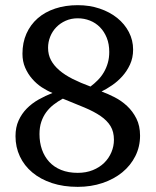

<svg xmlns="http://www.w3.org/2000/svg" viewBox="-20 -707 603 743"><path d="M420.9 -166Q420.9 -197.3 407.7 -219Q394.5 -240.7 369.1 -258.1Q343.8 -275.4 307.1 -290.8Q270.5 -306.2 223.1 -325.2Q204.1 -314.9 187.7 -302.2Q171.4 -289.6 159.2 -273.2Q147 -256.8 139.9 -235.8Q132.8 -214.8 132.8 -188Q132.8 -155.8 142.3 -128.4Q151.9 -101.1 170.4 -80.8Q189 -60.5 216.8 -49.3Q244.6 -38.1 280.8 -38.1Q313 -38.1 339.1 -48.6Q365.2 -59.1 383.3 -76.9Q401.4 -94.7 411.1 -117.9Q420.9 -141.1 420.9 -166ZM402.8 -505.9Q402.8 -536.6 393.1 -560.8Q383.3 -585 366.7 -601.8Q350.1 -618.7 327.9 -627.4Q305.7 -636.2 280.8 -636.2Q255.4 -636.2 234.1 -626.7Q212.9 -617.2 197.8 -601.6Q182.6 -585.9 174.3 -565.2Q166 -544.4 166 -522Q166 -495.6 177.2 -474.4Q188.5 -453.1 209.5 -435.1Q230.5 -417 261 -401.6Q291.5 -386.2 330.1 -372.1Q345.2 -383.3 358.6 -397Q372.1 -410.6 381.8 -427.2Q391.6 -443.8 397.2 -463.4Q402.8 -482.9 402.8 -505.9ZM522 -182.1Q522 -139.2 503.7 -102.8Q485.4 -66.4 453.1 -40Q420.9 -13.7 376.7 1.2Q332.5 16.1 280.8 16.1Q225.6 16.1 181.2 1.5Q136.7 -13.2 105.2 -39.6Q73.7 -65.9 56.9 -101.8Q40 -137.7 40 -180.2Q40 -214.4 52 -240.7Q64 -267.1 83.7 -287.1Q103.5 -307.1 129.4 -321.8Q155.3 -336.4 183.1 -347.2Q162.6 -355.5 141.8 -369.1Q121.1 -382.8 104.5 -401.9Q87.9 -420.9 77.4 -445.1Q66.9 -469.2 66.9 -499Q66.9 -542 82.3 -576.7Q97.7 -611.3 125.7 -636Q153.8 -660.6 193.4 -673.8Q232.9 -687 280.8 -687Q326.7 -687 365.7 -673.8Q404.8 -660.6 433.6 -637.5Q462.4 -614.3 478.8 -582.8Q495.1 -551.3 495.1 -515.1Q495.1 -483.4 483.2 -457.5Q471.2 -431.6 453.1 -411.6Q435.1 -391.6 413.6 -377Q392.1 -362.3 373 -353Q397 -344.2 423.3 -330.8Q449.7 -317.4 471.7 -296.9Q493.7 -276.4 507.8 -248.3Q522 -220.2 522 -182.1Z"/></svg>

Font: Charis SIL Phon
Style: Regular
Weight: 400
Foundry: SIL International
Version: Version 5.000